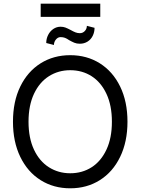

<svg xmlns="http://www.w3.org/2000/svg" viewBox="-20 -1018 767 1048"><path d="M635.7 -161.6C662.4 -216.6 675.8 -280.6 675.8 -353.5C675.8 -427.1 662.4 -491.2 635.7 -545.9C609 -600.6 572.1 -642.7 524.9 -672.4C477.7 -702 423.8 -716.8 363.3 -716.8C302.7 -716.8 248.9 -702 201.7 -672.4C154.5 -642.7 117.5 -600.6 90.8 -545.9C64.1 -491.2 50.8 -427.1 50.8 -353.5C50.8 -280.6 64.1 -216.6 90.8 -161.6C117.5 -106.6 154.5 -64.3 201.7 -34.7C248.9 -5 302.7 9.8 363.3 9.8C423.8 9.8 477.7 -5 524.9 -34.7C572.1 -64.3 609 -106.6 635.7 -161.6ZM561 -505.9C580.9 -463.5 590.8 -412.8 590.8 -353.5C590.8 -294.3 580.9 -243.5 561 -201.2C541.2 -158.9 514.2 -126.8 480 -105C445.8 -83.2 406.9 -72.3 363.3 -72.3C320.3 -72.3 281.6 -83.2 247.1 -105C212.6 -126.8 185.4 -158.9 165.5 -201.2C145.7 -243.5 135.7 -294.3 135.7 -353.5C135.7 -412.8 145.7 -463.5 165.5 -505.9C185.4 -548.2 212.6 -580.2 247.1 -602.1C281.6 -623.9 320.3 -634.8 363.3 -634.8C406.9 -634.8 445.8 -623.9 480 -602.1C514.2 -580.2 541.2 -548.2 561 -505.9ZM486.3 -822.8C492.8 -836.1 496.1 -850.6 496.1 -866.2L454.1 -877C454.1 -865.9 450.4 -856.4 442.9 -848.6C435.4 -840.8 426.4 -836.9 416 -836.9C407.6 -836.9 399.6 -838.4 392.1 -841.3C384.6 -844.2 375.7 -848.6 365.2 -854.5C354.2 -860.4 344.7 -864.7 336.9 -867.7C329.1 -870.6 320.3 -872.1 310.5 -872.1C296.2 -872.1 283 -868 271 -859.9C259 -851.7 249.5 -840.8 242.7 -827.1C235.8 -813.5 232.4 -798.8 232.4 -783.2L274.4 -772.5C274.4 -783.5 278 -793.5 285.2 -802.2C292.3 -811 300.8 -815.4 310.5 -815.4C319.7 -815.4 327.6 -814.1 334.5 -811.5C341.3 -808.9 349 -804.7 357.4 -798.8C367.8 -793 377.3 -788.2 385.7 -784.7C394.2 -781.1 404.3 -779.3 416 -779.3C431.6 -779.3 445.6 -783.2 458 -791C470.4 -798.8 479.8 -809.4 486.3 -822.8ZM527.3 -925.8V-998H202.1V-925.8Z"/></svg>

Font: Pretendard Variable
Style: Regular
Weight: 400
Designer: Base glyphs from Inter by Rasmus Andersson; Hangeul glyphs from Noto Sans CJK(Source Han Sans) by Jang Soo-young and Kan
Foundry: Kil Hyung-jin
Version: Version 1.309;Glyphs 3.2 (3225)